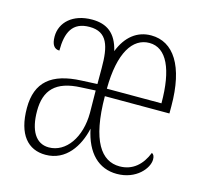

<svg xmlns="http://www.w3.org/2000/svg" viewBox="-85 -639 793 744"><g transform="rotate(15 311.0 -266.5)"><path d="M157 10C239 10 284 -60 300 -133C319 -40 370 10 443 10C521 10 565 -45 565 -80C565 -92 562 -100 554 -104C534 -53 498 -21 446 -21C373 -21 322 -89 321 -269H580V-298C580 -459 524 -543 434 -543C378 -543 335 -509 311 -447C295 -516 256 -543 197 -543C120 -543 73 -499 73 -442C73 -410 84 -394 105 -394C105 -467 126 -513 195 -513C267 -513 281 -458 281 -371V-307L218 -304C99 -299 41 -251 41 -147C41 -40 87 10 157 10ZM540 -299H321C322 -444 368 -513 435 -513C504 -513 540 -435 540 -299ZM162 -21C109 -21 82 -69 82 -146C82 -229 122 -274 223 -278L281 -281L282 -192C282 -93 231 -21 162 -21Z"/></g></svg>

Font: Noto Serif Thai ExtraCondensed ExtraLight
Style: Regular
Weight: 200
Width: 2
Designer: Monotype Design Team
Foundry: Monotype Imaging Inc.
Version: Version 2.002